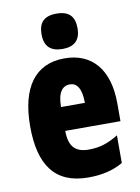

<svg xmlns="http://www.w3.org/2000/svg" viewBox="-88 -835 658 904"><g transform="rotate(-10 241.0 -383.0)"><path d="M246 -776C186 -776 160 -748 160 -691C160 -635 189 -607 246 -607C303 -607 332 -635 332 -691C332 -747 306 -776 246 -776ZM246 -562C105 -562 32 -459 32 -274C32 -90 101 10 261 10C325 10 379 -2 427 -30V-162C376 -131 336 -119 285 -119C221 -119 191 -151 191 -225H455V-310C455 -472 378 -562 246 -562ZM250 -437C283 -437 305 -409 305 -339H191C191 -411 216 -437 250 -437Z"/></g></svg>

Font: Noto Sans Ethiopic ExtraCondensed Black
Style: Regular
Weight: 900
Width: 2
Designer: Monotype Design Team
Foundry: Monotype Imaging Inc.
Version: Version 2.102